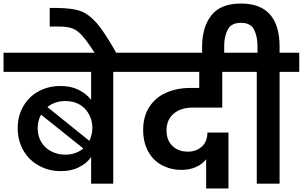

<svg xmlns="http://www.w3.org/2000/svg" viewBox="-41 -1038 1711 1085"><path d="M-21 -740C-21 -740 -21 -632 -21 -632C-21 -632 474 -632 474 -632C474 -632 474 -474 474 -474C474 -474 474 -474 474 -474C455 -498 431 -517 402 -531C373 -545 339 -552 301 -552C301 -552 301 -552 301 -552C255 -552 214 -542 177 -522C140 -502 112 -474 91 -438C70 -402 59 -361 59 -314C59 -314 59 -314 59 -314C59 -267 70 -225 91 -188C112 -151 142 -122 179 -102C216 -81 257 -71 303 -71C303 -71 303 -71 303 -71C342 -71 376 -78 405 -93C434 -107 457 -126 474 -151C474 -151 474 0 474 0C474 0 599 0 599 0C599 0 599 -632 599 -632C599 -632 709 -632 709 -632C709 -632 709 -740 709 -740C709 -740 -21 -740 -21 -740ZM328 -467C328 -467 328 -467 328 -467C360 -467 388 -460 411 -446C434 -432 451 -413 463 -390C475 -367 481 -342 481 -315C481 -315 481 -315 481 -315C481 -290 475 -266 464 -242C464 -242 227 -433 227 -433C227 -433 227 -433 227 -433C255 -456 289 -467 328 -467ZM172 -314C172 -314 172 -314 172 -314C172 -341 178 -367 191 -390C191 -390 430 -199 430 -199C430 -199 430 -199 430 -199C402 -176 368 -164 328 -164C328 -164 328 -164 328 -164C300 -164 274 -170 250 -182C226 -194 207 -211 193 -234C179 -257 172 -283 172 -314Z M618 -736C618 -736 618 -736 618 -736C574 -814 537 -871 506 -907C475 -942 444 -965 413 -976C382 -987 339 -992 286 -993C286 -993 240 -993 240 -993C240 -993 240 -888 240 -888C240 -888 289 -888 289 -888C289 -888 289 -888 289 -888C322 -888 348 -885 367 -878C386 -871 404 -858 423 -837C442 -816 466 -783 496 -736C496 -736 618 -736 618 -736Z M1048 -430C1048 -430 1215 -430 1215 -430C1215 -430 1215 -632 1215 -632C1215 -632 1340 -632 1340 -632C1340 -632 1341 -740 1341 -740C1341 -740 688 -740 688 -740C688 -740 688 -632 688 -632C688 -632 1085 -632 1085 -632C1085 -632 1085 -541 1085 -541C1085 -541 1035 -541 1035 -541C1035 -541 1035 -541 1035 -541C984 -541 938 -532 898 -514C857 -496 826 -469 803 -434C780 -398 768 -355 768 -305C768 -305 768 -305 768 -305C768 -256 778 -215 797 -181C816 -147 842 -121 875 -104C908 -87 944 -78 984 -78C984 -78 984 -78 984 -78C1015 -78 1042 -83 1066 -94C1090 -104 1109 -119 1124 -138C1124 -138 1124 27 1124 27C1124 27 1250 27 1250 27C1250 27 1250 -289 1250 -289C1250 -289 1131 -289 1131 -289C1131 -289 1131 -289 1131 -289C1131 -254 1120 -228 1099 -209C1077 -190 1051 -181 1021 -181C1021 -181 1021 -181 1021 -181C984 -181 955 -192 933 -214C911 -235 900 -264 900 -301C900 -301 900 -301 900 -301C900 -342 914 -373 941 -396C968 -419 1004 -430 1048 -430Z M1539 -740C1539 -740 1539 -773 1539 -773C1539 -773 1539 -773 1539 -773C1539 -936 1466 -1018 1321 -1018C1321 -1018 1321 -1018 1321 -1018C1244 -1018 1189 -996 1154 -952C1119 -908 1101 -848 1101 -773C1101 -773 1101 -711 1101 -711C1101 -711 1226 -711 1226 -711C1226 -711 1226 -780 1226 -780C1226 -780 1226 -780 1226 -780C1226 -816 1233 -847 1247 -872C1260 -897 1285 -909 1321 -909C1321 -909 1321 -909 1321 -909C1356 -909 1381 -897 1394 -872C1407 -847 1414 -816 1414 -780C1414 -780 1414 -740 1414 -740C1414 -740 1299 -740 1299 -740C1299 -740 1299 -632 1299 -632C1299 -632 1410 -632 1410 -632C1410 -632 1410 0 1410 0C1410 0 1539 0 1539 0C1539 0 1539 -632 1539 -632C1539 -632 1650 -632 1650 -632C1650 -632 1650 -740 1650 -740C1650 -740 1539 -740 1539 -740Z"/></svg>

Font: Girnar Poppins
Style: SemiBold
Weight: 500
Designer: Ninad Kale (Devanagari), Jonny Pinhorn (Latin)
Foundry: Indian Type Foundry
Version: ""